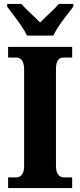

<svg xmlns="http://www.w3.org/2000/svg" viewBox="-20 -951 405 971"><path d="M116 -771H250C269 -816 323 -880 351 -918V-931H278C257 -906 209 -865 183 -837C156 -865 109 -906 88 -931H16V-918C43 -880 97 -816 116 -771ZM21 0H345V-54H302C281 -54 263 -71 263 -111V-600C263 -646 278 -660 302 -660H345V-714H21V-660H63C82 -660 102 -646 102 -600V-110C102 -68 82 -54 63 -54H21Z"/></svg>

Font: Noto Serif Condensed ExtraBold
Style: Regular
Weight: 800
Width: 3
Designer: Monotype Design Team
Foundry: Monotype Imaging Inc.
Version: Version 2.013